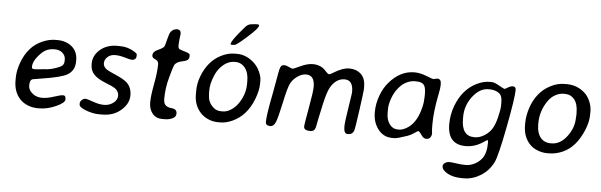

<svg xmlns="http://www.w3.org/2000/svg" viewBox="-56 -931 4282 1368"><g transform="rotate(5 2085.0 -246.5)"><path d="M314 -425.8H307.1L303.7 -425.3Q253.9 -425.3 215.8 -387.2Q160.6 -332 160.6 -286.6Q160.6 -272 178.2 -272H184.1L187.5 -272.5L219.2 -274.9Q238.3 -277.8 244.6 -277.8Q299.3 -277.8 361.8 -306.2Q389.2 -318.4 389.2 -348.1V-360.4Q389.2 -387.7 367.7 -406.7Q346.2 -425.8 314 -425.8ZM237.3 2.9H226.6Q190.4 2.9 156.5 -10.5Q122.6 -23.9 99.6 -48.3Q52.7 -98.6 52.7 -178.7V-199.7Q52.7 -249 73.7 -307.6Q118.2 -430.7 221.7 -473.6Q268.1 -493.2 312.5 -493.2H323.2Q388.7 -493.2 429.7 -457.8Q470.7 -422.4 470.7 -363.3V-353Q470.7 -287.6 418.9 -256.8Q377.4 -231.9 238.3 -210.4Q180.7 -201.7 173.8 -199.7Q152.8 -193.4 152.8 -155.3Q152.8 -117.2 189.5 -91.8Q215.3 -73.7 252.2 -73.7Q289.1 -73.7 335.9 -89.4Q382.8 -105 400.9 -105Q418.9 -105 418.9 -76.7Q418.9 -52.2 357.4 -24.7Q295.9 2.9 237.3 2.9Z M776.9 -488.8Q829.1 -488.8 878.4 -458.5Q897 -447.3 897 -439.5V-431.2Q897 -399.4 864.3 -399.4Q853 -399.4 814.7 -410.9Q776.4 -422.4 744.1 -422.4Q711.9 -422.4 690.4 -403.1Q668.9 -383.8 668.9 -357.4Q668.9 -331.1 696.3 -313Q708.5 -304.7 763.9 -280.8Q819.3 -256.8 842.8 -234.9Q877.4 -202.1 877.4 -144.5Q877.4 -86.9 823.7 -39.6Q770 7.8 689.5 7.8H666Q622.6 7.8 572.5 -11Q522.5 -29.8 522.5 -49.8V-58.6Q522.5 -71.3 535.2 -82.5Q547.9 -93.8 560.1 -93.8Q572.3 -93.8 615.7 -77.9Q659.2 -62 695.8 -62Q732.4 -62 761.5 -83.5Q790.5 -105 790.5 -136.5Q790.5 -168 760.7 -188.5Q745.6 -198.7 691.2 -220.2Q636.7 -241.7 609.6 -269.8Q582.5 -297.9 582.5 -344.7Q582.5 -406.2 631.3 -447.8Q680.2 -489.3 753.9 -489.3L765.1 -488.8Z M1272.9 -470.2V-456.1Q1272.9 -428.7 1227.1 -420.4Q1181.2 -412.1 1168 -385.7Q1162.1 -374 1140.9 -296.6Q1119.6 -219.2 1119.6 -144Q1119.6 -109.9 1133.8 -97.2Q1147.9 -84.5 1169.7 -81.8Q1191.4 -79.1 1197.8 -76.2Q1215.8 -67.4 1215.8 -46.6Q1215.8 -25.9 1200.7 -15.6Q1175.3 2 1134.8 2H1116.7Q1072.8 2 1047.4 -29.1Q1022 -60.1 1022 -107.7Q1022 -155.3 1038.3 -241.2Q1054.7 -327.1 1054.7 -385.3Q1054.7 -407.7 1031.5 -417Q1008.3 -426.3 1008.3 -441.9Q1008.3 -469.7 1040.5 -483.9Q1082 -502 1089.4 -515.6Q1092.8 -522 1103.3 -565.2Q1113.8 -608.4 1122.1 -619.6Q1139.6 -644 1167.7 -644Q1195.8 -644 1195.8 -612.8L1194.3 -603.5L1190.9 -574.7Q1188 -546.9 1188 -528.8Q1188 -510.7 1196.5 -505.1Q1205.1 -499.5 1239 -490Q1272.9 -480.5 1272.9 -470.2Z M1527.3 -89.4H1543Q1571.8 -89.4 1601.8 -108.9Q1631.8 -128.4 1652.3 -158.2Q1698.2 -225.1 1698.2 -299.8V-320.3Q1698.2 -380.4 1671.1 -414.3Q1644 -448.2 1602.1 -448.2H1596.7Q1534.7 -448.2 1484.9 -383.8Q1465.3 -357.9 1449.7 -313.5Q1434.1 -269 1434.1 -231.4V-210.9Q1435.1 -200.2 1435.1 -195.3Q1435.1 -153.8 1463.1 -121.6Q1491.2 -89.4 1527.3 -89.4ZM1564 -567.9Q1556.6 -567.9 1556.6 -572.3Q1556.6 -596.7 1650.4 -703.6Q1670.4 -726.6 1702.1 -726.6L1704.6 -727.1L1707.5 -727.5L1725.1 -729H1732.9Q1747.6 -729 1747.6 -721.7Q1747.6 -702.1 1672.9 -635.7Q1598.1 -569.3 1586.9 -569.3L1573.7 -567.9ZM1341.3 -193.4V-216.8Q1341.3 -271.5 1360.8 -323.2Q1403.3 -435.1 1493.2 -481Q1543 -506.8 1592.8 -506.8H1608.4Q1677.2 -506.8 1734.4 -452.6Q1759.8 -428.2 1775.1 -393.8Q1790.5 -359.4 1790.5 -332.5V-309.6Q1790.5 -260.7 1766.1 -197.8Q1718.8 -76.2 1619.1 -30.8Q1573.7 -9.8 1532.2 -9.8H1516.6Q1478 -9.8 1444.6 -24.7Q1411.1 -39.6 1389.6 -63Q1341.3 -116.2 1341.3 -193.4Z M2172.9 -320.3Q2172.9 -403.3 2112.3 -403.3Q2080.1 -403.3 2048.6 -380.4Q2017.1 -357.4 2002 -327.4Q1986.8 -297.4 1963.4 -187Q1939.9 -76.7 1926.3 -45.7Q1912.6 -14.6 1889.6 -14.6Q1855.5 -14.6 1855.5 -42Q1855.5 -84 1876 -193.4L1887.2 -251.5Q1896.5 -299.8 1905.5 -353.5Q1914.6 -407.2 1919.2 -424.6Q1923.8 -441.9 1930.7 -448.7Q1937.5 -455.6 1951.2 -455.6Q1964.8 -455.6 1985.6 -445.6Q2006.3 -435.5 2012 -435.5Q2017.6 -435.5 2065.9 -458.3Q2114.3 -481 2154.1 -481Q2193.8 -481 2224.6 -460.9Q2233.9 -455.1 2249.8 -437.3Q2265.6 -419.4 2273.4 -419.4Q2281.2 -418.9 2299.8 -430.7Q2366.2 -472.7 2415.8 -472.7Q2465.3 -472.7 2498 -442.6Q2530.8 -412.6 2530.8 -352.1V-333.5Q2530.8 -320.8 2512.5 -187.5Q2494.1 -54.2 2488.3 -36.1Q2478.5 -5.9 2442.9 -5.9Q2415.5 -5.9 2415.5 -56.2Q2415.5 -89.4 2430.7 -182.4Q2445.8 -275.4 2447.3 -292L2448.7 -310.1Q2448.7 -392.6 2388.2 -392.6Q2327.6 -392.6 2288.6 -326.2Q2268.1 -291 2248.5 -201.4Q2229 -111.8 2227.1 -102.5L2223.6 -84.5Q2219.7 -65.9 2216.3 -48.3L2212.4 -30.3Q2203.6 -4.4 2177.2 -4.4Q2129.9 -4.4 2129.9 -31.7Q2129.9 -49.8 2151.4 -167.2Q2172.9 -284.7 2172.9 -320.3Z M2713.9 -206.5V-181.2Q2713.9 -132.3 2736.8 -101.1Q2759.8 -69.8 2794.4 -69.8H2804.2Q2804.7 -69.8 2805.7 -69.8Q2830.1 -69.8 2860.4 -87.9Q2922.4 -124.5 2950.7 -219.7Q2965.3 -268.6 2965.3 -303.7L2966.3 -314L2966.8 -333.5V-338.4Q2966.8 -388.7 2950.9 -405.8Q2935.1 -422.9 2895 -422.9H2884.8L2879.9 -422.4Q2858.9 -422.4 2828.6 -408.2Q2798.3 -394 2772 -361.8Q2745.6 -329.6 2729.7 -286.1Q2713.9 -242.7 2713.9 -206.5ZM3073.2 -419.4V-411.1Q3073.2 -389.2 3063.5 -342.3Q3038.6 -220.7 3038.6 -125Q3038.6 -123 3038.6 -121.1L3039.1 -106.4V-93.3L3042 -62.5Q3042 -47.9 3033 -34.4Q3023.9 -21 3003.7 -21Q2983.4 -21 2967.3 -46.1Q2951.2 -71.3 2940.9 -71.3Q2939 -71.3 2916 -55.2Q2893.1 -39.1 2870.6 -31.2Q2798.3 -6.3 2778.3 -6.3H2760.3Q2699.7 -6.3 2661.1 -55.7Q2622.6 -105 2622.6 -175.3V-184.6Q2623 -238.3 2643.6 -295.9Q2664.1 -353.5 2699.7 -394.5Q2778.3 -485.8 2879.4 -485.8H2880.4Q2919.9 -485.8 2965.1 -467.8Q3010.3 -449.7 3017.6 -449.7L3045.4 -455.6Q3073.2 -455.6 3073.2 -419.4Z M3514.6 -302.7V-328.1Q3514.6 -373 3494.1 -389.6Q3465.8 -412.1 3418.9 -412.1L3414.1 -411.6Q3352.5 -411.6 3302.5 -346.4Q3252.4 -281.2 3252.4 -200.2V-186Q3252.4 -62.5 3343.3 -62.5H3348.1Q3380.9 -62.5 3414.3 -83Q3447.8 -103.5 3467.3 -133.5Q3486.8 -163.6 3500.7 -219.7Q3514.6 -275.9 3514.6 -302.7ZM3287.6 5.9Q3158.2 5.9 3158.2 -139.6Q3158.2 -208 3181.6 -270.5Q3227.1 -392.1 3326.2 -440.9Q3374 -464.8 3418.9 -464.8H3432.1Q3453.1 -464.8 3487.8 -444.6Q3522.5 -424.3 3530.3 -424.3L3537.1 -427.2Q3568.8 -447.8 3585.4 -447.8Q3608.4 -447.8 3608.4 -424.3Q3608.4 -366.2 3567.6 -154.8Q3526.9 56.6 3504.4 101.6Q3472.7 165 3415.3 200.4Q3357.9 235.8 3295.4 235.8H3280.8Q3219.7 235.8 3178.5 213.1Q3137.2 190.4 3137.2 162.6Q3137.2 148.4 3151.6 138.9Q3166 129.4 3182.4 129.4Q3198.7 129.4 3234.4 134.8Q3270 140.1 3300.8 140.1Q3331.5 140.1 3362.8 124.5Q3394 108.9 3414.6 82.5Q3444.8 43.9 3444.8 -32.7Q3444.8 -50.3 3438.5 -50.3Q3436.5 -50.3 3415 -35.6Q3355.5 5.9 3287.6 5.9Z M3790 -201.2V-190.9Q3790 -132.8 3816.7 -99.6Q3843.3 -66.4 3892.1 -66.4L3897.5 -66.9Q3958 -66.9 4005.9 -129.6Q4053.7 -192.4 4053.7 -266.1L4054.7 -275.9L4055.2 -296.4L4054.7 -301.8Q4054.7 -361.8 4028.8 -394Q4002.9 -426.3 3960.4 -426.3H3949.7Q3922.4 -426.3 3893.1 -410.6Q3863.8 -395 3842.3 -364.7Q3790 -290.5 3790 -201.2ZM3952.6 -496.6H3968.3Q4043.5 -496.6 4099.1 -445.8Q4121.1 -425.8 4137 -390.1Q4152.8 -354.5 4152.8 -313.5L4152.3 -305.7V-297.9Q4152.3 -296.9 4152.3 -295.9Q4152.3 -294.9 4152.3 -293.9Q4152.3 -242.2 4127.4 -182.6Q4075.7 -59.1 3985.4 -17.6Q3935.1 5.9 3881.8 5.9H3874Q3834.5 5.9 3799.8 -8.5Q3765.1 -22.9 3743.7 -46.4Q3696.8 -98.1 3696.8 -178.7V-194.8Q3696.8 -247.1 3715.6 -303.7Q3734.4 -360.4 3768.1 -402.6Q3801.8 -444.8 3851.6 -470.7Q3901.4 -496.6 3952.6 -496.6Z"/></g></svg>

Font: Averia Sans Libre
Style: Italic
Weight: 400
Italic angle: -7.90001°
Version: Version 1.002